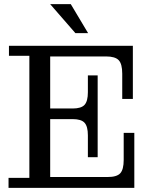

<svg xmlns="http://www.w3.org/2000/svg" viewBox="-20 -902 729 922"><path d="M21 0V-48H121V-634H23V-682H221V0ZM221 0V-52H625V0ZM402 -252Q402 -295 386 -312.5Q370 -330 329 -330H449V-147H402ZM221 -330V-381H449V-330ZM497 -52Q541 -52 557.5 -70Q574 -88 574 -134V-264H625V-52ZM329 -381Q370 -381 386 -398.5Q402 -416 402 -459V-540H449V-381ZM221 -631V-682H618V-631ZM567 -548Q567 -595 550 -613Q533 -631 489 -631H618V-427H567ZM342 -743 221 -882H320L403 -743Z"/></svg>

Font: Montagu Slab
Style: Regular
Weight: 400
Version: Version 1.000